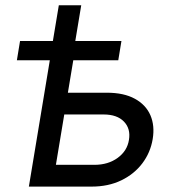

<svg xmlns="http://www.w3.org/2000/svg" viewBox="-20 -691 648 711"><path d="M42.5 -467.8 54.2 -539.1H429.7L418 -467.8ZM175.8 -539.1 197.8 -671.4H280.8L258.8 -539.1ZM218.3 -347.7H375.5Q438.5 -347.7 479.2 -325.4Q520 -303.2 536.9 -264.4Q553.7 -225.6 545.4 -175.8Q537.1 -126 507.1 -86.2Q477.1 -46.4 429.2 -23.2Q381.3 0 319.3 0H86.9L176.3 -539.1H263.2L187 -80.6H329.6Q380.4 -80.6 415.8 -106.4Q451.2 -132.3 457.5 -172.9Q464.4 -214.4 439 -240.7Q413.6 -267.1 363.8 -267.1H204.6Z"/></svg>

Font: Inter 18pt
Style: Italic
Weight: 400
Italic angle: -9.3988°
Designer: Rasmus Andersson
Foundry: rsms
Version: Version 4.001;git-66647c0bb